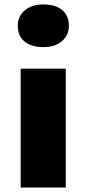

<svg xmlns="http://www.w3.org/2000/svg" viewBox="-20 -844 390 864"><path d="M73 0V-535H276V0ZM175 -632Q121 -632 90.5 -657Q60 -682 60 -728Q60 -770 91 -797Q122 -824 175 -824Q229 -824 259.5 -799Q290 -774 290 -728Q290 -686 259 -659Q228 -632 175 -632Z"/></svg>

Font: Lexend Deca Black
Style: Regular
Weight: 900
Designer: Bonnie Shaver-Troup, Thomas Jockin
Foundry: Lexend
Version: Version 1.007